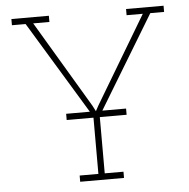

<svg xmlns="http://www.w3.org/2000/svg" viewBox="-51 -762 801 812"><g transform="rotate(-5 349.0 -355.5)"><path d="M256.8 0V-26.4H336.4V-270L85 -684.6H26.9V-710.9H186V-684.6H117.2L336.4 -315.9L349.1 -291.5L349.6 -292.5L362.3 -315.9L582.5 -684.6H513.7V-710.9H672.9V-684.6H614.3L363.3 -270V-26.4H442.9V0ZM222.7 -265.1V-291.5H477.1V-265.1Z"/></g></svg>

Font: Roboto Slab Thin
Style: Regular
Weight: 100
Designer: Google
Version: Version 2.000; ttfautohint (v1.8.1.43-b0c9)